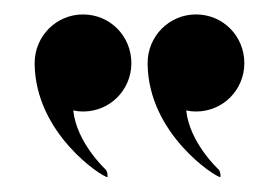

<svg xmlns="http://www.w3.org/2000/svg" viewBox="-20 -793 386 266"><path d="M95 -638.5C132.5 -638.5 162 -668.5 162 -705.5C162 -743 132.5 -773 95 -773C58 -773 28 -743 28 -705.5V-704.5C29 -607.5 122 -547.5 129 -547.5C129 -551.5 129 -555.5 126 -558.5C126 -558.5 86 -595.5 81.5 -640C86 -639 90.5 -638.5 95 -638.5ZM251.5 -638.5C289 -638.5 318.5 -668.5 318.5 -705.5C318.5 -743 289 -773 251.5 -773C214.5 -773 184.5 -743 184.5 -705.5V-704.5C185.5 -607.5 278.5 -547.5 285.5 -547.5C285.5 -551.5 285.5 -555.5 282.5 -558.5C282.5 -558.5 242.5 -595.5 238 -640C242.5 -639 247 -638.5 251.5 -638.5Z"/></svg>

Font: Beautique Display Thin
Style: Bold
Weight: 500
Designer: Nhat-Quang Ngo
Version: Version 1.100;Glyphs 3.2.3 (3260)